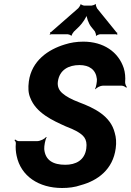

<svg xmlns="http://www.w3.org/2000/svg" viewBox="-20 -929 654 959"><path d="M306 -106C246 -106 206 -128 201 -184C200 -199 206 -233 213 -243L210 -245C204 -235 180 -224 165 -224H74C68 -224 59 -229 56 -232L52 -229C56 -226 60 -218 59 -212C57 -190 59 -170 63 -151C84 -49 174 10 290 10C323 10 355 6 383 -4C469 -27 544 -83 558 -188C562 -217 560 -243 553 -266C532 -350 452 -389 375 -418C338 -432 310 -447 292 -463C274 -478 266 -498 269 -521C277 -581 324 -604 377 -604C426 -604 459 -581 464 -534C465 -522 460 -494 455 -485L457 -483C463 -492 482 -501 493 -501H588C596 -501 607 -495 610 -491L614 -494C610 -498 605 -509 605 -518C607 -543 605 -567 598 -589C571 -670 497 -721 396 -721C363 -721 332 -716 304 -707C221 -682 138 -626 124 -522C120 -491 121 -464 131 -441C160 -364 244 -327 308 -298C332 -289 349 -281 364 -273C394 -255 418 -238 411 -187C403 -128 358 -106 306 -106ZM563 -766 465 -887C463 -891 457 -904 459 -907L457 -909C454 -905 441 -901 437 -901H401C397 -901 386 -905 384 -908L382 -907C383 -904 374 -891 371 -888L235 -769C234 -768 232 -768 231 -768L230 -765C230 -764 231 -763 231 -762C231 -760 229 -758 228 -757L229 -755C230 -756 233 -758 235 -758H318C322 -758 333 -754 335 -751L339 -752C337 -755 346 -768 349 -771L376 -797C391 -812 414 -845 416 -861H412C410 -845 423 -811 434 -797L454 -772C456 -768 461 -755 459 -752L462 -750C464 -754 477 -758 481 -758H561C562 -758 562 -756 563 -755L567 -758C566 -759 564 -760 564 -761C564 -762 566 -762 567 -763L565 -766Z"/></svg>

Font: Asimov
Style: EdgeNarIt
Weight: 500
Designer: Google
Version: Version 2.000980: 2014